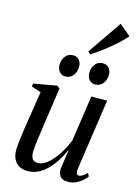

<svg xmlns="http://www.w3.org/2000/svg" viewBox="-143 -1051 815 1138"><g transform="rotate(15 264.5 -482.0)"><path d="M143.5 11Q112.5 11 90.8 -1.5Q69 -14 57.5 -37.5Q46 -61 46 -94.5Q46 -107.5 48.5 -132.2Q51 -157 55 -185.8Q59 -214.5 62.8 -239.2Q66.5 -264 68.5 -276.5L97.5 -460.5L38.5 -480L41.5 -498.5L182.5 -523.5L200 -511L166 -277.5Q164 -260.5 160.5 -236.5Q157 -212.5 153.5 -187.5Q150 -162.5 147.8 -141.8Q145.5 -121 145.5 -110.5Q145.5 -90 150.2 -76.5Q155 -63 165 -57Q175 -51 191 -51Q218 -51 247.8 -75.2Q277.5 -99.5 305.2 -140.8Q333 -182 353.5 -233.5L394.5 -514H491.5L428 -78.5Q425.5 -61.5 429.2 -51.5Q433 -41.5 444 -41.5Q453.5 -41.5 466.2 -48.8Q479 -56 492.5 -71.5L503 -52Q493.5 -38 476.8 -23.5Q460 -9 438 0.8Q416 10.5 390 10.5Q355.5 10.5 342.5 -7.5Q329.5 -25.5 330 -48Q330 -52 331.8 -66.2Q333.5 -80.5 336.5 -99.8Q339.5 -119 342.5 -138.5Q345.5 -158 347.5 -172H346Q329 -135 308 -101.8Q287 -68.5 261.8 -43.2Q236.5 -18 207 -3.5Q177.5 11 143.5 11ZM213.5 -588.5Q191 -588.5 177.2 -605.2Q163.5 -622 163.5 -648.5Q164 -678 181.5 -700Q199 -722 227 -722Q253.5 -722 266.2 -705Q279 -688 279 -666Q279 -632.5 261.2 -610.5Q243.5 -588.5 213.5 -588.5ZM396 -588.5Q373.5 -588.5 360 -605.2Q346.5 -622 346.5 -648.5Q346.5 -678 364 -700Q381.5 -722 410 -722Q436 -722 449 -705Q462 -688 462 -666Q462 -632.5 444.2 -610.5Q426.5 -588.5 396 -588.5ZM308 -767 451 -975 520.5 -917.5Q508.5 -903 491.5 -886Q474.5 -869 454 -851.2Q433.5 -833.5 411.5 -816Q389.5 -798.5 367 -782.5Q344.5 -766.5 323.5 -753.5Z"/></g></svg>

Font: Merriweather 120pt
Style: Italic
Weight: 400
Italic angle: -7.8°
Version: Version 2.101